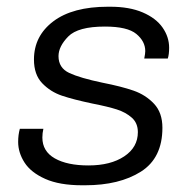

<svg xmlns="http://www.w3.org/2000/svg" viewBox="-20 -541 576 571"><path d="M483 -399Q483 -379 479 -367H409Q412 -382 412 -389Q412 -418 385.5 -440Q359 -462 292 -462Q212 -462 183 -432.5Q154 -403 154 -374Q154 -339 186 -324Q218 -309 285 -295Q341 -284 377 -271.5Q413 -259 438 -232.5Q463 -206 463 -161Q463 -71 399 -30.5Q335 10 233 10H224Q157 10 114.5 -9Q72 -28 53 -57.5Q34 -87 34 -119Q34 -140 39 -158H109Q106 -145 106 -132Q106 -91 143 -70Q180 -49 243 -49Q309 -49 349.5 -76Q390 -103 390 -148Q390 -175 372 -191Q354 -207 327.5 -215.5Q301 -224 255 -233Q198 -245 164 -256.5Q130 -268 105.5 -293.5Q81 -319 81 -364Q81 -434 138.5 -477.5Q196 -521 301 -521H308Q365 -521 404.5 -504Q444 -487 463.5 -459Q483 -431 483 -399Z"/></svg>

Font: Chivo Light Italic
Style: Regular
Weight: 300
Italic angle: -8.05°
Designer: Hector Gatti
Foundry: Omnibus-Type
Version: Version 1.007